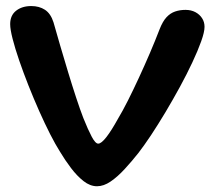

<svg xmlns="http://www.w3.org/2000/svg" viewBox="-20 -618 732 651"><path d="M309 13.5Q285.5 13.5 263.2 -4Q241 -21.5 220.8 -48.2Q200.5 -75 183.5 -103.5Q168.5 -127 150.2 -162.8Q132 -198.5 113 -241.2Q94 -284 76.5 -328.2Q59 -372.5 45 -413.2Q31 -454 22.8 -486.2Q14.5 -518.5 14.5 -536Q14.5 -566 34.8 -581.8Q55 -597.5 86 -597.5Q113 -597.5 132.5 -584.8Q152 -572 161.5 -542Q171.5 -507 184.2 -463Q197 -419 210.8 -373.8Q224.5 -328.5 238 -287.5Q251.5 -246.5 262.5 -218Q278.5 -178 291 -154.5Q303.5 -131 313 -131Q323.5 -131 340.8 -153.2Q358 -175.5 379 -213.5Q395.5 -241 413.8 -277.2Q432 -313.5 451 -354.5Q470 -395.5 488 -437.5Q506 -479.5 521 -518.5Q531.5 -545.5 544.5 -559.5Q557.5 -573.5 573.8 -579Q590 -584.5 609 -584.5Q628 -584.5 642.5 -576.8Q657 -569 665.2 -556.2Q673.5 -543.5 673.5 -527Q673.5 -509.5 662.2 -478Q651 -446.5 632.2 -406.5Q613.5 -366.5 589.8 -323Q566 -279.5 540.8 -237.2Q515.5 -195 491.8 -159.2Q468 -123.5 449 -99Q426 -70 402.2 -44.2Q378.5 -18.5 355 -2.5Q331.5 13.5 309 13.5Z"/></svg>

Font: Gluten
Style: Regular
Weight: 400
Designer: Tyler Finck
Foundry: Etcetera Type Company
Version: Version 1.300